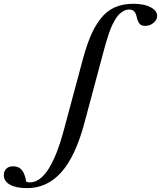

<svg xmlns="http://www.w3.org/2000/svg" viewBox="-294 -745 847 1010"><path d="M-150.9 244.6Q-210 244.6 -241.9 226.3Q-273.9 208 -273.9 176.8Q-273.9 155.3 -260.7 142.3Q-247.6 129.4 -223.6 129.9Q-195.8 129.9 -179.4 148.9Q-163.1 168 -155.8 211.4Q-147 214.4 -136.7 214.4Q-108.4 214.4 -82.3 194.1Q-56.2 173.8 -34.4 136.7Q-12.7 99.6 5.4 53.5Q23.4 7.3 39.1 -50.8L141.1 -430.7Q161.1 -504.4 182.6 -555.4Q204.1 -606.4 235.1 -646.5Q266.1 -686.5 308.6 -705.8Q351.1 -725.1 406.7 -725.1Q464.4 -725.1 498.5 -706.8Q532.7 -688.5 532.7 -661.1Q532.7 -640.6 513.7 -624.8Q494.6 -608.9 469.7 -608.9Q448.2 -608.9 439 -621.6Q429.7 -634.3 425.3 -654.8Q421.4 -673.8 412.6 -684.3Q403.8 -694.8 385.3 -694.8Q370.1 -694.8 356 -687Q341.8 -679.2 331.1 -668.2Q320.3 -657.2 309.6 -637.9Q298.8 -618.7 291.7 -602.8Q284.7 -586.9 276.6 -562Q268.6 -537.1 264.2 -522.5Q259.8 -507.8 253.4 -483.9L149.4 -95.7Q102.1 79.6 27.6 162.1Q-46.9 244.6 -150.9 244.6Z"/></svg>

Font: Elstob SemiBold
Style: Italic
Weight: 600
Italic angle: -20°
Designer: Peter S. Baker
Version: Version 1.015